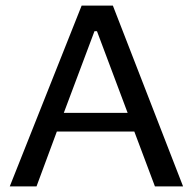

<svg xmlns="http://www.w3.org/2000/svg" viewBox="-20 -669 692 689"><path d="M637 0H536L462 -197H184L111 0H15L273 -649H385ZM438 -264 328 -557H319L209 -264Z"/></svg>

Font: Play
Style: Regular
Weight: 400
Designer: Jonas Hecksher
Foundry: Jonas Hecksher, Playtypeª, e-types AS
Version: Version 1.002